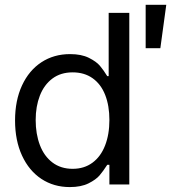

<svg xmlns="http://www.w3.org/2000/svg" viewBox="-20 -760 705 791"><path d="M42 -263.7Q42 -346.2 70.8 -408.2Q99.6 -470.2 150.9 -503.7Q202.1 -537.1 268.6 -537.1Q315.4 -537.1 346.2 -521.7Q377 -506.3 391.6 -489Q406.2 -471.7 421.9 -446.3H427.7V-707H512.7V0H430.7V-81.1H421.9Q405.3 -55.2 390.4 -37.6Q375.5 -20 344.7 -4.6Q314 10.7 267.6 10.7Q201.7 10.7 150.6 -22.9Q99.6 -56.6 70.8 -118.9Q42 -181.2 42 -263.7ZM430.7 -265.6Q430.7 -324.7 413.3 -368.9Q396 -413.1 361.8 -437.5Q327.6 -461.9 279.3 -461.9Q230 -461.9 195.8 -436.3Q161.6 -410.6 144.3 -366.2Q127 -321.8 127 -265.6Q127 -208 144.3 -162.4Q161.6 -116.7 196 -90.6Q230.5 -64.5 279.3 -64.5Q326.7 -64.5 360.8 -89.6Q395 -114.7 412.8 -160.4Q430.7 -206.1 430.7 -265.6ZM580.1 -740.2H665L640.6 -561.5H580.1Z"/></svg>

Font: Pretendard Std
Style: Regular
Weight: 400
Designer: Base glyphs from Inter by Rasmus Andersson; Hangeul glyphs from Noto Sans CJK(Source Han Sans) by Jang Soo-young and Kan
Foundry: Kil Hyung-jin
Version: Version 1.309